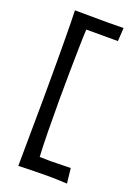

<svg xmlns="http://www.w3.org/2000/svg" viewBox="-145 -694 628 879"><g transform="rotate(20 169.0 -254.0)"><path d="M62 125V124Q62 45 63.5 -56Q65 -157 65 -307Q65 -351 65 -399Q65 -447 64.5 -492.5Q64 -538 63.5 -575Q63 -612 62 -633L222 -632L299 -633L295 -568H141Q139 -532 138 -478Q137 -424 136 -359Q135 -294 135 -225Q135 -147 136 -72.5Q137 2 140 53L193 54L291 52L299 125Q253 122 203 122Q167 122 130.5 123Q94 124 62 125Z"/></g></svg>

Font: Maname
Style: Regular
Weight: 400
Designer: Pathum Egodawatta
Foundry: mooniak
Version: Version 1.000; ttfautohint (v1.8.4.7-5d5b)